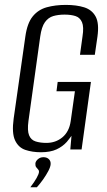

<svg xmlns="http://www.w3.org/2000/svg" viewBox="-20 -619 443 795"><path d="M149.7 11.4Q113.8 11.4 85 1.7Q56.3 -8 42.3 -38Q28.3 -68 36.6 -128.2L84.9 -467.3Q92.6 -523 115.4 -551Q138.2 -579.1 173.6 -588.9Q209.1 -598.7 252.8 -598.7Q296.6 -598.7 328.8 -588.6Q361 -578.4 376.1 -550.3Q391.2 -522.3 383.5 -467.3L372.6 -392.2H311.2L321.6 -468Q327.9 -507.8 319.5 -527.1Q311.1 -546.4 292.4 -552.5Q273.6 -558.5 247.4 -558.5Q221.5 -558.5 200.6 -552.5Q179.8 -546.4 166 -527.1Q152.2 -507.8 146.6 -468L97.8 -117.8Q92.5 -78.3 100.4 -58.9Q108.3 -39.4 127.5 -33.4Q146.8 -27.3 172 -27.3Q210.5 -27.3 238.5 -50.5Q266.5 -73.8 272.8 -117.8L290.2 -241.2H213.9L218.8 -279.7H356.5L317.8 0H271.1L276 -56.5Q271 -50.1 266 -43.3Q261 -36.6 256.7 -31.6Q239.6 -12.3 213.9 -0.4Q188.2 11.4 149.7 11.4ZM105.7 156.3Q122.9 133.7 132 117.2Q141.2 100.7 141.5 92.3Q141.8 86.4 137.8 82.6Q133.9 78.7 129.9 73.3Q125.9 67.8 126.5 58.5Q127 49.1 136.6 40.5Q146.1 31.9 159.8 31.9Q173.9 31.9 182.2 39.9Q190.5 47.9 189.7 60.5Q189.1 72 180.1 89.1Q171 106.3 158.5 124Q145.9 141.7 132.8 156.3Z"/></svg>

Font: Alumni Sans SC Thin
Style: Italic
Weight: 100
Italic angle: -8°
Designer: Robert E. Leuschke
Foundry: Robert E. Leuschke
Version: Version 1.016